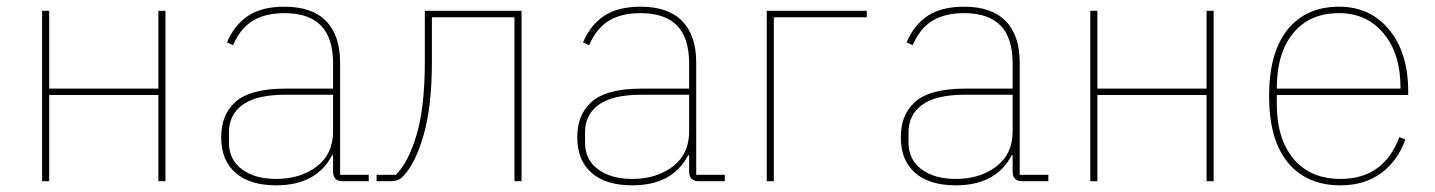

<svg xmlns="http://www.w3.org/2000/svg" viewBox="-20 -538 4260 570"><path d="M105 0V-505.9H126V-274.9H450.2V-505.9H471.2V0H450.2V-255.9H126V0Z M799.8 12.2Q721.7 12.2 679.2 -24.9Q636.7 -62 636.7 -129.9Q636.7 -162.6 646.2 -188Q655.8 -213.4 677 -233.6Q698.2 -253.9 736.1 -264.4Q773.9 -274.9 826.7 -274.9H968.8V-349.1Q968.8 -425.8 932.6 -462.4Q896.5 -499 824.7 -499Q767.1 -499 730 -476.1Q692.9 -453.1 671.9 -403.8L653.8 -412.1Q675.8 -463.9 716.6 -491Q757.3 -518.1 824.7 -518.1Q906.2 -518.1 948 -475.6Q989.7 -433.1 989.7 -352.1V-19H1074.7V0H997.6Q968.8 0 968.8 -28.8V-77.1H965.8Q919.4 12.2 799.8 12.2ZM799.8 -6.8Q871.6 -6.8 920.2 -43.7Q968.8 -80.6 968.8 -147.9V-256.8H827.6Q741.7 -256.8 700.7 -227.3Q659.7 -197.8 659.7 -145V-115.2Q659.7 -64 698.2 -35.4Q736.8 -6.8 799.8 -6.8Z M1098.1 0V-19H1155.3Q1192.9 -56.6 1217 -138.7Q1241.2 -220.7 1241.2 -355V-505.9H1528.3V0H1507.3V-486.8H1262.2V-355Q1262.2 -221.7 1237.3 -136Q1212.4 -50.3 1175.3 -13.2Q1162.1 0 1141.1 0Z M1856.9 12.2Q1778.8 12.2 1736.3 -24.9Q1693.8 -62 1693.8 -129.9Q1693.8 -162.6 1703.4 -188Q1712.9 -213.4 1734.1 -233.6Q1755.4 -253.9 1793.2 -264.4Q1831.1 -274.9 1883.8 -274.9H2025.9V-349.1Q2025.9 -425.8 1989.7 -462.4Q1953.6 -499 1881.8 -499Q1824.2 -499 1787.1 -476.1Q1750 -453.1 1729 -403.8L1710.9 -412.1Q1732.9 -463.9 1773.7 -491Q1814.5 -518.1 1881.8 -518.1Q1963.4 -518.1 2005.1 -475.6Q2046.9 -433.1 2046.9 -352.1V-19H2131.8V0H2054.7Q2025.9 0 2025.9 -28.8V-77.1H2022.9Q1976.6 12.2 1856.9 12.2ZM1856.9 -6.8Q1928.7 -6.8 1977.3 -43.7Q2025.9 -80.6 2025.9 -147.9V-256.8H1884.8Q1798.8 -256.8 1757.8 -227.3Q1716.8 -197.8 1716.8 -145V-115.2Q1716.8 -64 1755.4 -35.4Q1793.9 -6.8 1856.9 -6.8Z M2256.3 0V-505.9H2553.2V-486.8H2277.3V0Z M2817.4 12.2Q2739.3 12.2 2696.8 -24.9Q2654.3 -62 2654.3 -129.9Q2654.3 -162.6 2663.8 -188Q2673.3 -213.4 2694.6 -233.6Q2715.8 -253.9 2753.7 -264.4Q2791.5 -274.9 2844.2 -274.9H2986.3V-349.1Q2986.3 -425.8 2950.2 -462.4Q2914.1 -499 2842.3 -499Q2784.7 -499 2747.6 -476.1Q2710.4 -453.1 2689.5 -403.8L2671.4 -412.1Q2693.4 -463.9 2734.1 -491Q2774.9 -518.1 2842.3 -518.1Q2923.8 -518.1 2965.6 -475.6Q3007.3 -433.1 3007.3 -352.1V-19H3092.3V0H3015.1Q2986.3 0 2986.3 -28.8V-77.1H2983.4Q2937 12.2 2817.4 12.2ZM2817.4 -6.8Q2889.2 -6.8 2937.7 -43.7Q2986.3 -80.6 2986.3 -147.9V-256.8H2845.2Q2759.3 -256.8 2718.3 -227.3Q2677.2 -197.8 2677.2 -145V-115.2Q2677.2 -64 2715.8 -35.4Q2754.4 -6.8 2817.4 -6.8Z M3216.8 0V-505.9H3237.8V-274.9H3562V-505.9H3583V0H3562V-255.9H3237.8V0Z M3959.5 12.2Q3858.9 12.2 3803.2 -55.7Q3747.6 -123.5 3747.6 -252.9Q3747.6 -381.3 3802.2 -449.7Q3856.9 -518.1 3955.6 -518.1Q4047.9 -518.1 4104.2 -449.7Q4160.6 -381.3 4160.6 -266.1V-255.9H3770.5V-229Q3770.5 -126 3820.3 -66.4Q3870.1 -6.8 3959.5 -6.8Q4087.9 -6.8 4134.3 -130.9L4152.3 -124Q4129.4 -60.1 4080.1 -23.9Q4030.8 12.2 3959.5 12.2ZM3770.5 -274.9H4137.7V-278.8Q4137.7 -378.4 4087.6 -438.7Q4037.6 -499 3955.6 -499Q3867.7 -499 3819.1 -439.5Q3770.5 -379.9 3770.5 -276.9Z"/></svg>

Font: Anuphan Thin
Style: Regular
Weight: 250
Designer: Mike Abbink, Paul van der Laan, Pieter van Rosmalen, Mint Tantisuwanna
Foundry: Bold Monday; Cadson Demak
Version: Version 3.002;hotconv 1.0.109;makeotfexe 2.5.65596